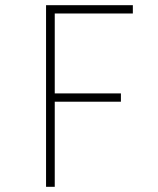

<svg xmlns="http://www.w3.org/2000/svg" viewBox="-20 -720 610 740"><path d="M492 -668H191V-360H446V-328H191V0H157.5V-700H492Z"/></svg>

Font: League Mono Narrow Thin
Style: Regular
Weight: 100
Width: 3
Designer: Tyler Finck
Foundry: The League of Moveable Type / Tyler Finck
Version: Version 2.210